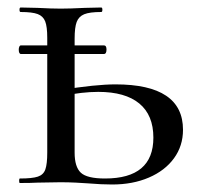

<svg xmlns="http://www.w3.org/2000/svg" viewBox="-20 -488 541 512"><path d="M30 -356Q30 -360 31.5 -363.5Q33 -367 36 -367H257Q264 -367 264 -356Q264 -344 257 -344H36Q30 -344 30 -356ZM260 -12Q389 -12 389 -121Q389 -181 351.5 -212Q314 -243 242 -243Q199 -243 146 -232L142 -248Q235 -263 288 -263Q468 -263 468 -142Q468 -99 444 -66Q420 -33 377 -14.5Q334 4 279 4Q251 4 215 1Q201 0 182 -1Q163 -2 141 -2L80 -1Q63 0 33 0Q31 0 31 -6Q31 -12 33 -12Q66 -12 81 -17Q96 -22 101 -36.5Q106 -51 106 -81V-387Q106 -417 100.5 -431Q95 -445 80.5 -450.5Q66 -456 35 -456Q32 -456 32 -462Q32 -468 35 -468L80 -467Q118 -465 142 -465Q166 -465 206 -467L250 -468Q253 -468 253 -462Q253 -456 250 -456Q219 -456 204.5 -450Q190 -444 184.5 -429.5Q179 -415 179 -385V-81Q179 -43 195.5 -27.5Q212 -12 260 -12Z"/></svg>

Font: Cormorant SC Medium
Style: Regular
Weight: 500
Designer: Christian Thalmann (Catharsis Fonts)
Foundry: Catharsis Fonts
Version: Version 4.000